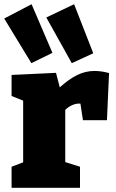

<svg xmlns="http://www.w3.org/2000/svg" viewBox="-34 -892 552 912"><path d="M484 -545 474 -321H360L348 -400H341Q325 -400 307.5 -392Q290 -384 276 -370V-122L346 -100V0H21V-100L76 -121V-414L21 -436V-536L232 -546L250 -477Q293 -516 332.5 -535.5Q372 -555 415 -555Q447 -555 484 -545ZM215 -641 115 -592 -14 -804 116 -872ZM409 -639 307 -592 186 -809 318 -872Z"/></svg>

Font: Bitter Pro Black
Style: Regular
Weight: 900
Designer: Sol Matas, and Bitter project Authors
Foundry: Sol Matas
Version: Version 1.010